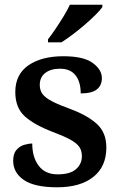

<svg xmlns="http://www.w3.org/2000/svg" viewBox="-20 -786 514 816"><path d="M223 10Q127 10 81.5 -21Q36 -52 36 -103Q36 -133 50 -149Q64 -165 83 -170.5Q102 -176 117 -176Q117 -118 144.5 -81.5Q172 -45 225 -45Q278 -45 303 -67Q328 -89 328 -122Q328 -145 317.5 -161Q307 -177 280 -192Q253 -207 205 -225Q126 -255 85.5 -291.5Q45 -328 45 -395Q45 -470 101 -508.5Q157 -547 249 -547Q335 -547 374 -518.5Q413 -490 413 -454Q413 -423 391.5 -406Q370 -389 323 -389Q323 -438 301 -466Q279 -494 235 -494Q196 -494 172.5 -476Q149 -458 149 -425Q149 -402 161 -386Q173 -370 202 -355Q231 -340 281 -322Q353 -295 392.5 -258.5Q432 -222 432 -159Q432 -78 376.5 -34Q321 10 223 10ZM184 -619Q199 -638 216.5 -664Q234 -690 250.5 -717Q267 -744 277 -766H415V-756Q406 -743 386 -723Q366 -703 340.5 -681Q315 -659 289 -639.5Q263 -620 241 -606H184Z"/></svg>

Font: Noto Serif NP Hmong SemiBold
Style: Regular
Weight: 600
Designer: Dalton Maag Ltd
Foundry: Dalton Maag Ltd
Version: Version 1.001; ttfautohint (v1.8.4.7-5d5b)